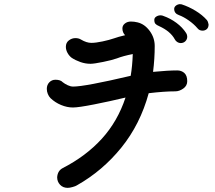

<svg xmlns="http://www.w3.org/2000/svg" viewBox="-20 -879 1040 927"><path d="M884 -487Q884 -465 865 -451.5Q846 -438 826 -438Q774 -438 698 -429Q657 -279 566 -166.5Q475 -54 351 16Q345 20 330.5 24Q316 28 307 28Q284 28 270 13Q256 -2 256 -23Q258 -54 282 -67Q395 -125 471.5 -209Q548 -293 586 -408Q511 -390 435 -375Q359 -360 332 -360Q304 -360 275 -372Q246 -384 224 -405Q216 -413 211 -425Q206 -437 206 -450Q206 -469 218 -481.5Q230 -494 248 -494Q272 -494 283 -482Q293 -474 307 -467.5Q321 -461 333 -461Q390 -461 611 -513Q619 -559 621 -618Q575 -609 544 -597Q522 -589 478 -580Q434 -571 417 -571Q392 -571 368 -579.5Q344 -588 326 -600Q314 -609 306 -623.5Q298 -638 298 -653Q298 -673 312.5 -684Q327 -695 344 -695Q360 -695 371 -688Q398 -672 421 -672Q442 -672 475 -679Q508 -686 531 -694Q550 -701 584 -709Q571 -722 571 -742Q571 -756 583 -765.5Q595 -775 612 -775Q628 -775 644 -771Q678 -763 702.5 -730Q727 -697 727 -657Q727 -596 719 -532Q791 -539 836 -539Q856 -539 870 -526.5Q884 -514 884 -487ZM933 -743Q916 -763 891 -780.5Q866 -798 844 -806Q821 -814 821 -836Q821 -845 829 -851.5Q837 -858 848 -859Q854 -859 857 -858Q891 -847 924 -827Q957 -807 979 -782Q985 -774 987 -761Q987 -746 978.5 -738.5Q970 -731 958 -731Q942 -731 933 -743ZM824 -689Q803 -728 748 -753Q736 -758 730.5 -764Q725 -770 725 -783Q725 -793 734.5 -799Q744 -805 755 -805Q763 -805 769 -802Q803 -790 832 -768.5Q861 -747 879 -719Q884 -711 884 -702Q884 -689 875 -680Q866 -671 852 -671Q844 -671 836 -676Q828 -681 824 -689Z"/></svg>

Font: Tsukimi Rounded SemiBold
Style: Regular
Weight: 600
Designer: Takashi Funayama
Foundry: Takashi Funayama
Version: Version 1.032; ttfautohint (v1.8.3)